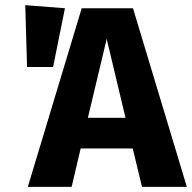

<svg xmlns="http://www.w3.org/2000/svg" viewBox="-20 -725 745 745"><path d="M85 -465H186L232 -693L78 -705ZM705 0 496 -693H297L88 0H258L293 -149H495L531 0ZM394 -574 467 -268H321Z"/></svg>

Font: Fira Sans
Style: Bold
Weight: 700
Designer: Carrois Corporate & Edenspiekermann AG
Foundry: Carrois Corporate GbR & Edenspiekermann AG
Version: Version 4.203